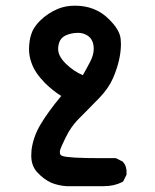

<svg xmlns="http://www.w3.org/2000/svg" viewBox="-20 -512 540 669"><path d="M88.9 30.3Q88.9 20.5 89.8 10.7Q95.7 -35.2 121.1 -78.1Q146.5 -121.1 193.4 -177.7Q167 -193.4 136.7 -222.7Q100.6 -259.8 89.8 -293Q81.1 -315.4 81.1 -341.8Q81.1 -353.5 83.5 -370.1Q85.9 -386.7 93.8 -405.3Q103.5 -423.8 118.2 -438.5Q146.5 -466.8 182.6 -481.4Q209 -492.2 241.2 -492.2Q312.5 -492.2 359.4 -445.3Q397.5 -408.2 400.4 -376Q401.4 -367.2 401.4 -359.4Q401.4 -303.7 374 -240.2Q358.4 -204.1 325.2 -169.9Q292 -135.7 277.3 -121.1Q262.7 -106.4 255.4 -99.1Q248 -91.8 238.8 -80.6Q229.5 -69.3 219.7 -53.2Q210 -37.1 194.3 -2Q188.5 10.7 188.5 17.6Q188.5 24.4 190.9 27.3Q193.4 30.3 197.3 31.2Q215.8 39.1 333 39.1Q355.5 39.1 383.8 39.1L407.2 50.8Q416 60.5 418.5 69.8Q420.9 79.1 420.9 85Q420.9 90.8 420.9 96.7L409.2 120.1L406.2 122.1Q377.9 136.7 341.8 136.7Q336.9 136.7 333 136.7H212.9H211.9Q183.6 134.8 159.2 125Q132.8 113.3 109.4 87.9Q88.9 65.4 88.9 30.3ZM306.6 -341.8Q306.6 -379.9 276.4 -392.6Q265.6 -397.5 252 -397.5Q228.5 -397.5 209 -388.7Q195.3 -381.8 189.5 -371.1Q182.6 -358.4 182.6 -340.8Q182.6 -316.4 209.5 -290Q236.3 -263.7 268.6 -250Q283.2 -275.4 294.9 -298.3Q306.6 -321.3 306.6 -341.8Z"/></svg>

Font: JasonHandwriting2
Style: SemiBold
Weight: 600
Version: Version 1.04.7